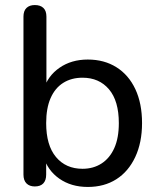

<svg xmlns="http://www.w3.org/2000/svg" viewBox="-20 -732 627 761"><path d="M328 9Q262 9 215 -24Q168 -57 152 -113L163 -128V-40Q163 -17 151.5 -5Q140 7 118 7Q97 7 85 -5Q73 -17 73 -40V-666Q73 -689 85 -700.5Q97 -712 118 -712Q140 -712 152 -700.5Q164 -689 164 -666V-377H153Q169 -431 216 -463.5Q263 -496 328 -496Q393 -496 441.5 -465.5Q490 -435 516.5 -378.5Q543 -322 543 -244Q543 -167 516 -109.5Q489 -52 441 -21.5Q393 9 328 9ZM307 -63Q350 -63 382.5 -84Q415 -105 433 -145Q451 -185 451 -244Q451 -332 412 -378Q373 -424 307 -424Q263 -424 230.5 -403.5Q198 -383 180.5 -343Q163 -303 163 -244Q163 -156 202 -109.5Q241 -63 307 -63Z"/></svg>

Font: Nunito ExtraLight Medium
Style: Regular
Weight: 500
Version: Version 3.602